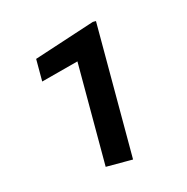

<svg xmlns="http://www.w3.org/2000/svg" viewBox="-68 -776 503 516"><g transform="rotate(-15 183.5 -518.5)"><path d="M241.7 -710.9V-325.7H165.5V-619.1L60.1 -591.3V-654.3L232.9 -710.9Z"/></g></svg>

Font: Vazirmatn RD UI
Style: Regular
Weight: 400
Designer: Saber Rastikerdar
Foundry: Saber Rastikerdar
Version: Version 33.003